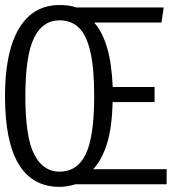

<svg xmlns="http://www.w3.org/2000/svg" viewBox="-24 -716 668 746"><path d="M207.5 -696.5Q223.5 -696.5 239.8 -694.5Q256 -692.5 272 -687H612L603.5 -628.5H341.5Q372.5 -595 391.2 -533.8Q410 -472.5 414 -378H576.5V-319.5H413.5Q411.5 -221.5 391.8 -158Q372 -94.5 338 -58.5H623.5V0H269.5Q254 4.5 238.8 7.2Q223.5 10 207.5 10Q102.5 10 49 -77.5Q-4.5 -165 -4.5 -341Q-4.5 -457 19.8 -536Q44 -615 91.2 -655.8Q138.5 -696.5 207.5 -696.5ZM207.5 -637Q141.5 -637 108 -568.2Q74.5 -499.5 74.5 -341Q74.5 -183 109 -116Q143.5 -49 207.5 -49Q276 -49 309 -116.8Q342 -184.5 342 -342.5Q342 -447 327.8 -512Q313.5 -577 283.8 -607Q254 -637 207.5 -637Z"/></svg>

Font: Fira Code Light Light
Style: Regular
Weight: 300
Monospace: yes
Version: Version 5.002